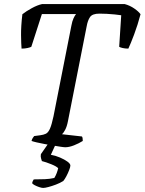

<svg xmlns="http://www.w3.org/2000/svg" viewBox="-20 -724 711 944"><path d="M301 0Q294 0 278 -2.5Q262 -5 241 -8.5Q220 -12 198.5 -16Q177 -20 160 -24Q143 -28 135 -31Q137 -39 141 -45.5Q145 -52 148 -55L178 -59Q194 -61 205.5 -66.5Q217 -72 225.5 -91Q234 -110 243 -152L331 -598Q335 -620 341.5 -634Q348 -648 354 -655H186L134 -494Q129 -491 115.5 -488Q102 -485 86 -485Q84 -508 83.5 -551.5Q83 -595 90 -654Q109 -669 136.5 -684Q164 -699 187 -704H593Q619 -697 640.5 -682Q662 -667 671 -654Q657 -601 639.5 -554.5Q622 -508 611 -485Q595 -485 582.5 -488Q570 -491 566 -494L576 -649Q563 -651 544 -653Q525 -655 505 -656Q485 -657 469 -657Q434 -657 422.5 -640Q411 -623 406 -594L314 -128Q309 -102 300.5 -86Q292 -70 285 -64L383 -53Q385 -50 386 -45Q387 -40 387 -31Q368 -19 344 -9.5Q320 0 301 0ZM192 200Q185 200 173 196Q161 192 150.5 186.5Q140 181 138 176Q140 169 141 166.5Q142 164 146 158Q176 158 200.5 157Q225 156 247 151Q254 140 259 126.5Q264 113 266 103Q258 94 232 83.5Q206 73 186 68Q185 64 182 55Q179 46 181 34Q192 19 205 -0.5Q218 -20 232 -37H264L230 37Q253 41 275 50.5Q297 60 311.5 70.5Q326 81 326 90Q326 97 320 112.5Q314 128 306 143Q298 158 291 166Q275 176 255 183.5Q235 191 218 195.5Q201 200 192 200Z"/></svg>

Font: Texturina Medium 12pt Light
Style: Italic
Weight: 300
Italic angle: -11°
Version: Version 1.002